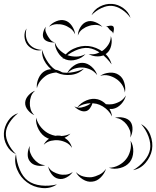

<svg xmlns="http://www.w3.org/2000/svg" viewBox="-115 -887 801 984"><path d="M205 -583Q223 -619 261.5 -637Q300 -655 339 -651Q379 -646 413 -621Q447 -596 457 -557Q434 -590 402 -613.5Q370 -637 338 -641Q306 -644 270 -627.5Q234 -611 205 -583ZM229 -511Q239 -533 262 -549.5Q285 -566 309 -565Q333 -564 354.5 -545Q376 -526 383 -502Q368 -522 347.5 -531Q327 -540 308 -541Q289 -542 267.5 -535.5Q246 -529 229 -511ZM74 -435Q71 -459 82.5 -485.5Q94 -512 116 -524Q138 -536 166.5 -530.5Q195 -525 213 -509Q190 -518 167.5 -515Q145 -512 127 -503Q110 -493 95 -476Q80 -459 74 -435ZM398 -498Q418 -512 446 -514.5Q474 -517 494 -503Q514 -490 522 -463Q530 -436 525 -413Q522 -437 509 -455Q496 -473 480 -483Q464 -494 442.5 -499.5Q421 -505 398 -498ZM61 -297Q43 -304 28 -322.5Q13 -341 14 -361Q15 -381 31 -398.5Q47 -416 65 -422Q50 -410 44 -393Q38 -376 38 -360Q37 -345 42 -327.5Q47 -310 61 -297ZM530 -398Q525 -374 506 -353.5Q487 -333 463 -329Q455 -328 446 -329Q457 -310 459 -290Q451 -307 439 -319.5Q427 -332 414 -340Q412 -341 411 -342Q396 -351 380 -355Q370 -357 359 -358Q355 -345 347 -333.5Q339 -322 328 -318Q312 -313 294 -321.5Q276 -330 266 -342Q273 -338 281 -336Q298 -360 328 -372.5Q358 -385 386 -378Q409 -372 428 -353Q444 -351 460 -353Q479 -356 498.5 -366.5Q518 -377 530 -398ZM320 -341Q328 -344 336 -348Q344 -352 350 -358Q333 -358 315 -352.5Q297 -347 282 -336Q292 -334 301.5 -336Q311 -338 320 -341ZM-33 -97Q-63 -110 -80 -141Q-97 -172 -95 -205Q-93 -238 -73.5 -267.5Q-54 -297 -22 -307Q-48 -287 -66 -259Q-84 -231 -85 -205Q-86 -179 -71.5 -149.5Q-57 -120 -33 -97ZM474 -283Q493 -289 517 -284Q541 -279 553 -264Q565 -248 564 -223.5Q563 -199 552 -182Q557 -202 550.5 -219Q544 -236 534 -249Q524 -262 509 -272Q494 -282 474 -283ZM109 -145Q118 -163 136 -176Q132 -177 128 -179Q100 -192 83.5 -222.5Q67 -253 70 -284Q78 -254 97 -232.5Q116 -211 138 -201Q153 -194 169 -191Q179 -193 188 -192Q194 -192 199 -190Q224 -191 246 -202Q234 -189 216 -181Q246 -162 254 -129Q242 -148 223 -157Q204 -166 185 -168Q167 -170 146.5 -165.5Q126 -161 109 -145ZM608 -251Q641 -233 655.5 -195Q670 -157 664 -120Q657 -83 631 -52.5Q605 -22 567 -15Q600 -34 624.5 -63Q649 -92 654 -122Q659 -152 646 -187.5Q633 -223 608 -251ZM554 -166Q569 -142 568 -110Q567 -78 550 -56Q532 -34 501 -26Q470 -18 443 -27Q471 -28 494 -40.5Q517 -53 531 -71Q545 -88 552 -113.5Q559 -139 554 -166ZM117 -41Q99 -34 75 -38.5Q51 -43 39 -59Q26 -74 27 -98Q28 -122 38 -139Q34 -120 40.5 -103Q47 -86 57 -74Q67 -61 82 -51Q97 -41 117 -41ZM177 58Q143 81 99.5 76.5Q56 72 23 47Q-10 23 -27 -17.5Q-44 -58 -33 -97Q-30 -56 -14 -18Q2 20 28 39Q55 59 96 63.5Q137 68 177 58ZM258 -6Q247 11 225.5 22.5Q204 34 184 29Q164 25 149.5 5.5Q135 -14 132 -34Q141 -16 157 -7Q173 2 189 6Q205 10 223.5 8Q242 6 258 -6ZM428 -22Q422 1 402 21.5Q382 42 357 44Q333 47 309 32Q285 17 274 -5Q291 12 313 17.5Q335 23 355 21Q374 18 394.5 8Q415 -2 428 -22ZM354 -809Q367 -838 397 -853.5Q427 -869 459 -867Q490 -865 517.5 -845Q545 -825 554 -795Q536 -821 509.5 -838Q483 -855 458 -857Q433 -859 404.5 -845.5Q376 -832 354 -809ZM136 -750Q149 -768 173 -778Q197 -788 218 -782Q239 -776 253.5 -754.5Q268 -733 270 -711Q261 -731 244.5 -742.5Q228 -754 211 -759Q194 -764 174 -763Q154 -762 136 -750ZM284 -705Q284 -726 297 -747.5Q310 -769 330 -776Q349 -783 372.5 -774Q396 -765 410 -749Q392 -760 372.5 -759.5Q353 -759 338 -753Q322 -748 306.5 -736.5Q291 -725 284 -705ZM427 -750Q434 -753 446.5 -755Q459 -757 465 -752Q470 -746 468.5 -733.5Q467 -721 464 -714Q464 -722 458 -726Q452 -730 448 -734Q443 -739 439 -745Q435 -751 427 -750ZM166 -670Q152 -668 134 -673Q116 -678 109 -690Q102 -703 106.5 -721Q111 -739 120 -750Q115 -736 119.5 -724Q124 -712 130 -702Q136 -692 144 -682.5Q152 -673 166 -670ZM101 -631Q80 -625 58.5 -633.5Q37 -642 24 -659Q12 -676 10.5 -699.5Q9 -723 21 -741Q10 -696 32 -665Q54 -634 101 -631ZM453 -702Q461 -681 455 -654Q449 -627 431 -613Q413 -598 386 -598Q359 -598 339 -610Q362 -606 382 -613Q402 -620 416 -631Q431 -643 442 -661Q453 -679 453 -702ZM323 -610Q306 -590 276.5 -581.5Q247 -573 222 -582Q198 -592 182 -618Q166 -644 166 -670Q175 -645 193 -628.5Q211 -612 231 -604Q251 -597 275.5 -597Q300 -597 323 -610ZM315 -535Q289 -508 250 -503.5Q211 -499 177 -514Q143 -529 120.5 -561.5Q98 -594 101 -631Q111 -596 132.5 -565.5Q154 -535 181 -523Q208 -511 245 -515Q282 -519 315 -535Z"/></svg>

Font: Rubik Puddles
Style: Regular
Weight: 400
Designer: Hubert and Fischer, NaN
Foundry: Hubert and Fischer, NaN
Version: Version 2.200